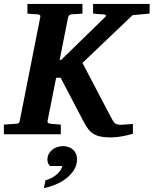

<svg xmlns="http://www.w3.org/2000/svg" viewBox="-36 -691 790 988"><path d="M646 -612.8 388.2 -367.2 526.9 -103Q535.6 -86.4 541.3 -76.2Q546.9 -65.9 552.7 -59.8Q558.6 -53.7 565.9 -51.5Q573.2 -49.3 585 -48.8Q588.9 -48.8 598.6 -49.6Q608.4 -50.3 619.1 -51Q629.9 -51.8 638.4 -52.5Q647 -53.2 647.9 -53.2V-2.9Q620.6 5.4 590.8 10.7Q561 16.1 533.2 16.1Q502.9 16.1 481.7 11.7Q460.4 7.3 445.1 -2.2Q429.7 -11.7 418.2 -26.6Q406.7 -41.5 396 -62L275.9 -291H252.9L209 -69.8Q207.5 -60.1 212.2 -57.6Q216.8 -55.2 225.1 -54.2Q233.4 -53.7 242.2 -52.7Q249.5 -51.8 258.5 -51.3Q267.6 -50.8 276.9 -49.8V0H-16.1V-49.8Q-6.3 -50.8 4.4 -51.3Q15.1 -51.8 24.9 -52.7Q36.1 -53.7 46.9 -54.2Q54.7 -54.2 59.6 -57.6Q64.5 -61 65.9 -70.8L170.9 -601.1Q173.3 -609.9 169.4 -613Q165.5 -616.2 158.2 -617.2Q149.9 -617.7 141.1 -618.2Q133.3 -618.7 124 -619.4Q114.7 -620.1 105 -621.1V-670.9H388.2V-621.1Q377.9 -620.1 367.9 -619.4Q357.9 -618.7 350.1 -618.2Q341.3 -617.7 333 -617.2Q325.7 -616.2 321 -613Q316.4 -609.9 314 -600.1L271 -382.8H278.8L503.9 -602.1Q511.7 -608.9 508.5 -612.5Q505.4 -616.2 495.1 -617.2Q486.3 -617.2 477.5 -618.2Q469.7 -618.7 460.4 -619.4Q451.2 -620.1 442.9 -621.1V-670.9H733.9V-621.1ZM360.4 127.9Q360.4 159.7 343.8 185.1Q327.1 210.4 301.8 229.2Q276.4 248 246.6 260Q216.8 272 189.9 276.9L198.2 236.8Q210.9 233.4 224.9 226.8Q238.8 220.2 251 210.7Q263.2 201.2 272.2 189.2Q281.2 177.2 284.2 163.1H221.2Q208 149.9 208 130.9Q208 114.3 214.8 101.3Q221.7 88.4 232.9 79.3Q244.1 70.3 258.5 65.7Q272.9 61 288.1 61Q303.2 61 316.7 65.7Q330.1 70.3 339.6 78.9Q349.1 87.4 354.7 99.9Q360.4 112.3 360.4 127.9Z"/></svg>

Font: Charis SIL Eur
Style: Bold Italic
Weight: 700
Italic angle: -11°
Foundry: SIL International
Version: Version 5.000